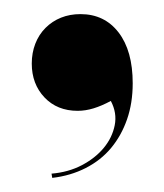

<svg xmlns="http://www.w3.org/2000/svg" viewBox="-20 -147 233 272"><path d="M137 -4Q146 13 142.5 30.5Q139 48 127 62.5Q115 77 96 87Q77 97 53 99L54 105Q80 102 101.5 91Q123 80 137.5 62.5Q152 45 160 22Q168 -1 168 -29Q168 -75 148 -101Q128 -127 94 -127Q79 -127 66.5 -122Q54 -117 44.5 -107.5Q35 -98 30 -85Q25 -72 25 -57Q25 -28 43 -9Q61 10 90 10Q101 10 112.5 6.5Q124 3 137 -4Z"/></svg>

Font: Moniqa Black
Style: Regular
Weight: 900
Designer: Rajesh Rajput
Foundry: Rajesh Rajput
Version: Version 1.000